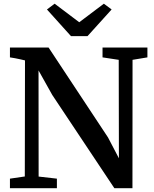

<svg xmlns="http://www.w3.org/2000/svg" viewBox="-20 -994 813 1014"><path d="M32.5 0V-50.5L111 -62L112 -675Q99.5 -678 86.2 -681Q73 -684 59.5 -686.5Q46 -689 32.5 -691V-743H236.5L550.5 -268L608 -158L607 -678L521.5 -691V-743H758.5V-691L680 -678L679.5 0H584L256 -492.5L183.5 -622L184 -61.5L280.5 -50.5V0ZM355 -803 228 -944 268.5 -974.5 398.5 -876.5 528.5 -974.5 569.5 -944 442 -803Z"/></svg>

Font: Merriweather 28pt SemiBold
Style: Regular
Weight: 600
Version: Version 2.100